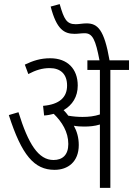

<svg xmlns="http://www.w3.org/2000/svg" viewBox="-20 -916 649 936"><path d="M364 -209C364 -245 355 -276 340 -303C356 -300 374 -299 390 -299C416 -299 441 -301 467 -309V0H518V-575H609V-622H514C488 -772 456 -802 402 -802C383 -802 366 -798 349 -798C305 -798 292 -822 271 -896L227 -884C256 -772 293 -751 344 -751C360 -751 376 -754 393 -754C432 -754 446 -721 465 -622H406V-575H467V-358C439 -349 413 -346 382 -346C359 -346 336 -348 313 -352C306 -362 298 -371 290 -379C333 -404 359 -444 359 -499C359 -580 309 -632 225 -632C177 -632 141 -620 101 -601L118 -555C154 -574 186 -584 222 -584C276 -584 307 -554 307 -499C307 -442 271 -407 190 -400L195 -353C212 -354 227 -357 242 -361C282 -322 313 -273 313 -214C313 -160 284 -136 241 -136C167 -136 118 -214 70 -369L23 -355C86 -159 147 -88 246 -88C311 -88 364 -127 364 -209Z"/></svg>

Font: Noto Sans Condensed Light
Style: Italic
Weight: 300
Width: 3
Italic angle: -12°
Designer: Monotype Design Team
Foundry: Monotype Imaging Inc.
Version: Version 2.013